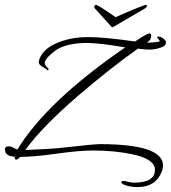

<svg xmlns="http://www.w3.org/2000/svg" viewBox="-35 -597 696 782"><path d="M559 -577Q563 -577 563 -573Q563 -567 556 -563L426 -487Q422 -485 420 -487L351 -563Q349 -565 349 -569Q349 -577 356 -577Q360 -577 375.5 -567.5Q391 -558 408.5 -546Q426 -534 436 -527Q449 -533 468.5 -541.5Q488 -550 507.5 -558Q527 -566 541.5 -571.5Q556 -577 559 -577ZM525 165Q491 165 465 153Q459 148 459 145Q459 140 470 140Q472 140 477 141Q482 142 489 144Q503 147 510 147Q596 147 596 95Q596 50 502 31Q432 16 342 16Q317 16 280.5 19Q244 22 195 29Q146 36 109 39Q72 42 47 42Q38 53 31 53Q24 53 25 41Q-15 40 -15 11Q-15 -1 1 -1Q10 -1 20 5Q25 8 29.5 9.5Q34 11 36 12Q155 -184 475 -404Q369 -422 319 -422Q255 -422 211 -403Q195 -396 172 -376Q147 -354 147 -340Q147 -333 155 -325Q163 -317 163 -316Q163 -310 156 -311L150 -312H151Q161 -312 153 -316Q145 -320 134 -327.5Q123 -335 123 -343Q123 -346 123.5 -349Q124 -352 125 -355Q142 -403 210 -427Q261 -446 325 -446Q389 -446 515 -428Q565 -461 573 -461Q581 -461 581 -451Q581 -434 563 -423Q616 -425 616 -430Q616 -430 611 -437Q605 -442 605 -446Q607 -448 611 -448Q620 -448 630.5 -440Q641 -432 641 -424Q641 -408 613 -401Q594 -395 573 -395Q565 -395 553 -396Q541 -397 527 -399Q466 -356 405 -307.5Q344 -259 282 -206Q135 -79 68 14Q120 12 159.5 9.5Q199 7 225 4Q287 -3 323.5 -6.5Q360 -10 370 -10Q629 -10 629 77Q629 87 624 102Q599 165 525 165Z"/></svg>

Font: Petemoss
Style: Regular
Weight: 400
Designer: Robert E. Leuschke
Foundry: Robert E. Leuschke
Version: Version 1.010; ttfautohint (v1.8.3)